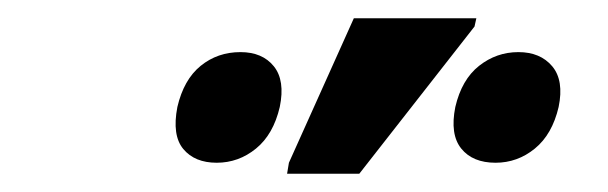

<svg xmlns="http://www.w3.org/2000/svg" viewBox="-20 -796 665 210"><path d="M294 -606 296 -618 367 -776H501L499 -767L373 -606ZM217 -618Q193 -618 180.5 -633Q168 -648 174 -679Q181 -709 199.5 -724Q218 -739 243 -739Q267 -739 279.5 -723.5Q292 -708 286 -679Q279 -649 260 -633.5Q241 -618 217 -618ZM522 -618Q497 -618 484.5 -633.5Q472 -649 478 -679Q485 -709 504 -724Q523 -739 547 -739Q571 -739 584 -723.5Q597 -708 591 -679Q584 -649 565 -633.5Q546 -618 522 -618Z"/></svg>

Font: Noto Sans Condensed SemiBold
Style: Italic
Weight: 600
Width: 3
Italic angle: -12°
Designer: Monotype Design Team
Foundry: Monotype Imaging Inc.
Version: Version 2.013; ttfautohint (v1.8.4.7-5d5b)